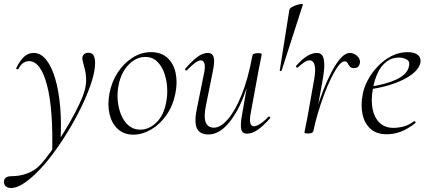

<svg xmlns="http://www.w3.org/2000/svg" viewBox="-74 -660 2141 961"><path d="M-19 281Q-35 281 -45.5 272Q-56 263 -54 244Q-48 222 -19 222Q2 222 23.5 218.5Q45 215 65 207Q85 199 101 188Q123 173 152 136.5Q181 100 213 52.5Q245 5 274 -45.5Q303 -96 324 -141Q345 -186 352 -216Q358 -243 357 -267.5Q356 -292 351 -312Q346 -332 342 -346.5Q338 -361 338 -368Q338 -380 346 -388Q354 -396 368 -396Q388 -396 395 -381.5Q402 -367 402 -345Q402 -308 386.5 -257Q371 -206 343.5 -146.5Q316 -87 281 -27Q246 33 206.5 88.5Q167 144 126.5 187Q86 230 48.5 255.5Q11 281 -19 281ZM187 108Q193 -112 161.5 -233Q130 -354 71 -354Q58 -354 44 -346Q30 -338 19 -316Q17 -312 11.5 -313.5Q6 -315 7 -319Q26 -357 46.5 -376Q67 -395 94 -395Q130 -395 157.5 -360.5Q185 -326 202.5 -266Q220 -206 227 -127.5Q234 -49 229 40Z M593 14Q547 14 516.5 -13.5Q486 -41 474.5 -88Q463 -135 474 -193Q485 -251 515.5 -297.5Q546 -344 589.5 -371.5Q633 -399 682 -399Q733 -399 764 -370.5Q795 -342 805 -295Q815 -248 804 -193Q792 -131 759 -84Q726 -37 682 -11.5Q638 14 593 14ZM628 -11Q672 -11 709 -47Q746 -83 758 -149Q765 -184 762.5 -223Q760 -262 747.5 -296.5Q735 -331 711.5 -353Q688 -375 653 -375Q608 -375 570.5 -337Q533 -299 520 -236Q512 -199 515 -160Q518 -121 531.5 -87Q545 -53 569.5 -32Q594 -11 628 -11Z M969 13Q926 13 911.5 -18Q897 -49 912 -119L948 -297Q954 -328 949 -343Q944 -358 931 -358Q920 -358 902 -345Q884 -332 862 -309Q858 -305 854 -309Q850 -313 854 -317Q887 -355 914 -375Q941 -395 966 -395Q989 -395 995.5 -373.5Q1002 -352 990 -297L958 -138Q945 -78 955 -49.5Q965 -21 997 -21Q1030 -21 1066.5 -63Q1103 -105 1135.5 -185.5Q1168 -266 1189 -380L1200 -379Q1180 -263 1144.5 -174.5Q1109 -86 1064 -36.5Q1019 13 969 13ZM1162 9Q1139 9 1133.5 -12.5Q1128 -34 1138 -89L1189 -380Q1191 -394 1215 -394Q1228 -394 1232 -392.5Q1236 -391 1236 -388Q1236 -385 1231 -361.5Q1226 -338 1221 -312L1180 -89Q1170 -28 1197 -28Q1209 -28 1228 -40Q1247 -52 1269 -75Q1272 -79 1276.5 -74.5Q1281 -70 1277 -67Q1243 -29 1215.5 -10Q1188 9 1162 9Z M1326 -306 1374 -609Q1375 -617 1385.5 -623.5Q1396 -630 1409.5 -634.5Q1423 -639 1433 -640Q1443 -641 1442 -637L1336 -308Q1335 -305 1330.5 -304.5Q1326 -304 1326 -306Z M1495 -6 1485 -7Q1493 -50 1508 -102Q1523 -154 1543 -205.5Q1563 -257 1585.5 -300Q1608 -343 1631.5 -369Q1655 -395 1677 -395Q1690 -395 1702.5 -388Q1715 -381 1722.5 -369Q1730 -357 1727 -343Q1724 -330 1716.5 -324.5Q1709 -319 1698 -319Q1683 -319 1676.5 -327.5Q1670 -336 1665.5 -344.5Q1661 -353 1651 -353Q1636 -353 1618.5 -329Q1601 -305 1582 -266Q1563 -227 1546 -180.5Q1529 -134 1515.5 -88Q1502 -42 1495 -6ZM1470 8Q1457 8 1453.5 6.5Q1450 5 1450 2Q1450 -1 1455.5 -26.5Q1461 -52 1465 -74L1496 -249Q1505 -295 1503 -318Q1501 -341 1493.5 -349.5Q1486 -358 1477 -358Q1462 -358 1445.5 -346Q1429 -334 1416 -322Q1414 -320 1410 -323.5Q1406 -327 1408 -330Q1436 -362 1461.5 -378.5Q1487 -395 1512 -395Q1529 -395 1538.5 -383Q1548 -371 1549 -339.5Q1550 -308 1539 -249L1495 -6Q1493 8 1470 8Z M1862 12Q1810 12 1780 -15.5Q1750 -43 1740.5 -88Q1731 -133 1741 -185Q1747 -222 1767.5 -260Q1788 -298 1818.5 -329.5Q1849 -361 1886.5 -380Q1924 -399 1966 -399Q2001 -399 2018 -384.5Q2035 -370 2030 -345Q2025 -322 2002.5 -300.5Q1980 -279 1944.5 -261.5Q1909 -244 1865.5 -231.5Q1822 -219 1775 -213L1777 -226Q1855 -237 1908.5 -261.5Q1962 -286 1972 -324Q1980 -352 1962 -362Q1944 -372 1923 -372Q1887 -372 1860 -351Q1833 -330 1816.5 -295Q1800 -260 1793 -218Q1782 -161 1790.5 -116.5Q1799 -72 1825.5 -46Q1852 -20 1895 -20Q1920 -20 1946.5 -27Q1973 -34 1998 -53Q2001 -55 2004.5 -51Q2008 -47 2005 -44Q1967 -14 1932 -1Q1897 12 1862 12Z"/></svg>

Font: Cormorant Garamond Light
Style: Italic
Weight: 300
Italic angle: -10°
Designer: Christian Thalmann (Catharsis Fonts)
Foundry: Catharsis Fonts
Version: Version 4.001